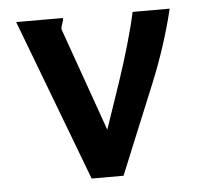

<svg xmlns="http://www.w3.org/2000/svg" viewBox="-41 -510 582 552"><g transform="rotate(-5 250.0 -233.5)"><path d="M25 -467 202 0H294L398 -253C428 -325 452 -400 468 -467H361C349 -411 327 -336 304 -268L259 -136L153 -435C153 -448 160 -453 160 -467Z"/></g></svg>

Font: Inconsolata
Style: Bold
Weight: 700
Monospace: yes
Designer: Raph Levien, Kirill Tkachev(cyreal.org)
Foundry: Raph Levien, Kirill Tkachev(cyreal.org)
Version: Version 1.014